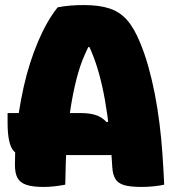

<svg xmlns="http://www.w3.org/2000/svg" viewBox="-20 -730 690 759"><path d="M10 -283H301Q331 -283 356 -276Q381 -269 402 -247L469 -272L462 -117H72Q49 -117 35.5 -131.5Q22 -146 16 -174.5Q10 -203 10 -243ZM238 0Q218 4 195.5 6.5Q173 9 152 9Q109 9 84 0.5Q59 -8 49 -27Q39 -46 39 -78Q39 -131 43 -184Q47 -237 55 -288Q63 -339 74 -388Q85 -437 99.5 -482Q114 -527 131 -567Q148 -607 167.5 -641Q187 -675 208 -701Q234 -706 259 -708Q284 -710 312 -710Q372 -710 413 -696.5Q454 -683 482.5 -650.5Q511 -618 534 -561Q552 -518 566.5 -466.5Q581 -415 592 -358.5Q603 -302 610.5 -242Q618 -182 622 -123Q625 -79 626.5 -52Q628 -25 629 0Q612 4 587.5 6.5Q563 9 540 9Q496 9 471.5 2Q447 -5 436.5 -22Q426 -39 424 -67Q420 -144 412.5 -210.5Q405 -277 395 -333.5Q385 -390 372 -437Q359 -484 342.5 -523.5Q326 -563 307 -595L371 -544H291L358 -596Q335 -559 315.5 -515Q296 -471 282.5 -418Q269 -365 259 -301.5Q249 -238 244 -163.5Q239 -89 238 0Z"/></svg>

Font: Recursive Casual Black
Style: Regular
Weight: 900
Version: Version 1.047